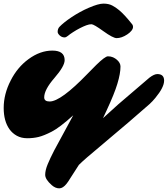

<svg xmlns="http://www.w3.org/2000/svg" viewBox="-67 -738 914 1046"><path d="M258.8 -544.4Q247.1 -555.2 247.1 -564.5Q247.1 -581.5 257.1 -592Q267.1 -602.5 284.4 -616.5Q301.8 -630.4 323 -644.5Q344.2 -658.7 368.2 -671.9Q392.1 -685.1 416 -695.3Q468.8 -718.3 496.6 -718.3Q524.4 -718.3 543.9 -708.3Q563.5 -698.2 582 -682.6Q610.4 -659.2 650.4 -608.9Q657.7 -601.6 657.7 -591.3Q657.7 -581.1 648.7 -570.1Q639.6 -559.1 626 -550.3Q595.7 -530.3 568.4 -530.3Q548.8 -530.3 496.3 -568.1Q443.8 -606 431.4 -606Q418.9 -606 403.1 -600.1Q387.2 -594.2 368.7 -584.7Q350.1 -575.2 331.5 -563.2Q313 -551.3 303 -542.7Q293 -534.2 284.9 -534.2Q276.9 -534.2 270.5 -536.9Q264.2 -539.6 258.8 -544.4ZM173.8 -207.5Q173.8 -185.1 203.6 -185.1Q264.2 -185.1 409.7 -335.9L457 -383.8Q505.4 -431.2 521 -431.2Q536.6 -431.2 548.8 -425.8Q561 -420.4 570.3 -412.1Q589.4 -395 589.4 -375.7Q589.4 -356.4 585.2 -333.3Q581.1 -310.1 572.3 -281.2Q556.2 -227.5 514.2 -137.2L494.1 -94.2L577.1 -169.4L747.1 -314.9Q772.9 -334.5 790 -334.5Q827.1 -334.5 827.1 -298.8Q827.1 -262.2 779.3 -204.6Q764.6 -186.5 747.6 -170.9L632.3 -70.8L407.7 119.1Q377.9 145 362.8 160.2Q344.7 189.5 334.7 203.9Q324.7 218.3 314.9 234.6Q305.2 251 295.9 262.7Q275.9 288.1 255.9 288.1Q234.9 288.1 215.3 271Q179.2 239.3 179.2 214.4Q179.2 189.5 192.9 156.5Q206.5 123.5 228.5 81.1L332 -109.9Q257.3 -42.5 214.8 -20.8Q172.4 1 143.3 8.1Q114.3 15.1 81.8 15.1Q49.3 15.1 24.9 1.7Q0.5 -11.7 -15.6 -34.2Q-46.9 -78.6 -46.9 -149.9Q-46.9 -225.6 -8.8 -299.3Q27.8 -371.6 87.9 -415.5Q151.4 -462.4 218.3 -462.4Q285.2 -462.4 285.2 -410.2Q285.2 -377.4 229.5 -313.2Q173.8 -249 173.8 -207.5Z"/></svg>

Font: Sarina
Style: Regular
Weight: 400
Designer: James Grieshaber
Foundry: James Grieshaber
Version: Version 1.001